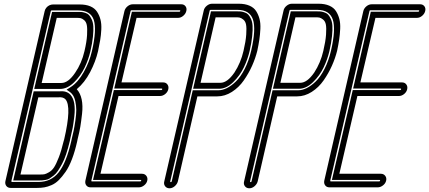

<svg xmlns="http://www.w3.org/2000/svg" viewBox="-20 -815 2307 1032"><path d="M180 195H37Q22 195 14 184.5Q6 174 9 159L220 -755Q222 -765 229 -773.5Q236 -782 245.5 -786.5Q255 -791 265 -791H408Q442 -791 465.5 -781Q489 -771 501.5 -752Q514 -733 520 -710Q526 -687 524.5 -656.5Q523 -626 518.5 -599.5Q514 -573 507 -540Q494 -484 464.5 -427.5Q435 -371 393 -336V-335Q412 -314 419 -280.5Q426 -247 421 -203Q416 -159 411.5 -132.5Q407 -106 397 -66L395 -56Q383 -2 367 40Q351 82 332.5 108.5Q314 135 296 153Q278 171 257 180Q236 189 218.5 192Q201 195 180 195ZM258 -759Q253 -759 253 -755L41 159Q41 163 45 163H187Q254 163 295 112Q336 61 363 -56L365 -66Q372 -95 376 -113.5Q380 -132 385 -166Q390 -200 390 -223.5Q390 -247 384.5 -272Q379 -297 366 -311Q362 -316 355 -321L338 -333L360 -347Q400 -373 430.5 -428Q461 -483 474 -540Q501 -657 484 -708Q467 -759 400 -759ZM189 155H51L161 -324H300Q339 -328 359 -305Q374 -288 379 -259Q384 -230 379.5 -190.5Q375 -151 370.5 -127Q366 -103 357 -66H341H357L355 -56Q346 -18 335.5 13.5Q325 45 313.5 66Q302 87 291.5 103Q281 119 268.5 128.5Q256 138 247 144Q238 150 225.5 152Q213 154 206.5 154.5Q200 155 189 155ZM90 123H197Q211 123 219 121.5Q227 120 243 111Q259 102 270.5 84.5Q282 67 296 31Q310 -5 322 -56L325 -66Q366 -242 332 -281Q320 -294 296 -292Q294 -292 292 -292H186ZM303 -337H164L260 -751H399Q411 -751 418 -750.5Q425 -750 438 -746Q451 -742 458 -734.5Q465 -727 472.5 -711.5Q480 -696 481.5 -674Q483 -652 479.5 -617.5Q476 -583 466 -540Q456 -496 435 -452Q414 -408 378 -372.5Q342 -337 303 -337ZM204 -369H310Q347 -369 384 -424Q419 -475 434 -540Q446 -591 448 -627Q450 -663 446.5 -680.5Q443 -698 432 -707Q421 -716 413 -717.5Q405 -719 391 -719H285Z M726 192H467Q452 192 444 181.5Q436 171 439 156L649 -756Q653 -771 666 -781.5Q679 -792 694 -792H954Q969 -792 977 -781.5Q985 -771 981.5 -756Q978 -741 965 -730Q952 -719 937 -719H714L633 -372H857Q872 -372 880 -361Q888 -350 884.5 -335Q881 -320 868 -309.5Q855 -299 840 -299H617L520 119H743Q758 119 766.5 130Q775 141 771.5 156Q768 171 754.5 181.5Q741 192 726 192ZM687 -760Q683 -760 682 -756L471 156Q470 160 474 160H734Q738 160 739 156Q740 152 736 152H480L592 -331H847Q851 -331 852 -335Q853 -339 849 -339H594L689 -752H944Q948 -752 949 -756Q950 -760 946 -760Z M863 160 1075 -758Q1078 -773 1091.5 -784Q1105 -795 1120 -795H1263Q1297 -795 1321 -784.5Q1345 -774 1357 -755Q1369 -736 1375 -713Q1381 -690 1379.5 -659.5Q1378 -629 1374 -602Q1370 -575 1363 -542Q1353 -502 1335 -461.5Q1317 -421 1290.5 -383Q1264 -345 1226.5 -321Q1189 -297 1148 -297H1041L936 160Q932 175 919 186Q906 197 891 197Q876 197 867.5 186Q859 175 863 160ZM1112 -762Q1108 -762 1107 -758L895 160Q894 164 898 164Q902 164 903 160L1016 -330H1156Q1176 -330 1199.5 -341.5Q1223 -353 1248 -377Q1273 -401 1295 -444Q1317 -487 1330 -542Q1357 -659 1339.5 -710.5Q1322 -762 1256 -762ZM1158 -338H1018L1114 -754H1254Q1266 -754 1273 -753.5Q1280 -753 1293 -749Q1306 -745 1313.5 -737.5Q1321 -730 1328.5 -714.5Q1336 -699 1337.5 -677Q1339 -655 1335.5 -620.5Q1332 -586 1322 -542Q1312 -498 1291 -453.5Q1270 -409 1233.5 -373.5Q1197 -338 1158 -338ZM1058 -370H1165Q1202 -370 1240 -425Q1274 -477 1289 -542Q1301 -593 1303.5 -629Q1306 -665 1302.5 -683Q1299 -701 1287.5 -710Q1276 -719 1268 -720.5Q1260 -722 1246 -722H1139Z M1292 160 1504 -758Q1507 -773 1520.5 -784Q1534 -795 1549 -795H1692Q1726 -795 1750 -784.5Q1774 -774 1786 -755Q1798 -736 1804 -713Q1810 -690 1808.5 -659.5Q1807 -629 1803 -602Q1799 -575 1792 -542Q1782 -502 1764 -461.5Q1746 -421 1719.5 -383Q1693 -345 1655.5 -321Q1618 -297 1577 -297H1470L1365 160Q1361 175 1348 186Q1335 197 1320 197Q1305 197 1296.5 186Q1288 175 1292 160ZM1541 -762Q1537 -762 1536 -758L1324 160Q1323 164 1327 164Q1331 164 1332 160L1445 -330H1585Q1605 -330 1628.5 -341.5Q1652 -353 1677 -377Q1702 -401 1724 -444Q1746 -487 1759 -542Q1786 -659 1768.5 -710.5Q1751 -762 1685 -762ZM1587 -338H1447L1543 -754H1683Q1695 -754 1702 -753.5Q1709 -753 1722 -749Q1735 -745 1742.5 -737.5Q1750 -730 1757.5 -714.5Q1765 -699 1766.5 -677Q1768 -655 1764.5 -620.5Q1761 -586 1751 -542Q1741 -498 1720 -453.5Q1699 -409 1662.5 -373.5Q1626 -338 1587 -338ZM1487 -370H1594Q1631 -370 1669 -425Q1703 -477 1718 -542Q1730 -593 1732.5 -629Q1735 -665 1731.5 -683Q1728 -701 1716.5 -710Q1705 -719 1697 -720.5Q1689 -722 1675 -722H1568Z M2010 192H1751Q1736 192 1728 181.5Q1720 171 1723 156L1933 -756Q1937 -771 1950 -781.5Q1963 -792 1978 -792H2238Q2253 -792 2261 -781.5Q2269 -771 2265.5 -756Q2262 -741 2249 -730Q2236 -719 2221 -719H1998L1917 -372H2141Q2156 -372 2164 -361Q2172 -350 2168.5 -335Q2165 -320 2152 -309.5Q2139 -299 2124 -299H1901L1804 119H2027Q2042 119 2050.5 130Q2059 141 2055.5 156Q2052 171 2038.5 181.5Q2025 192 2010 192ZM1971 -760Q1967 -760 1966 -756L1755 156Q1754 160 1758 160H2018Q2022 160 2023 156Q2024 152 2020 152H1764L1876 -331H2131Q2135 -331 2136 -335Q2137 -339 2133 -339H1878L1973 -752H2228Q2232 -752 2233 -756Q2234 -760 2230 -760Z"/></svg>

Font: Soda Fountain
Style: InlineOblique
Weight: 400
Version: Version 1.0